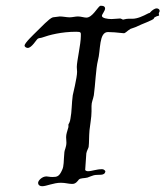

<svg xmlns="http://www.w3.org/2000/svg" viewBox="-20 -621 573 665"><path d="M531 -568C531 -570 530 -572 530 -574C530 -577 533 -580 533 -583C533 -588 529 -592 522 -592C517 -592 507 -586 501 -579C498 -575 499 -577 494 -575C475 -565 456 -556 438 -556H424C416 -556 409 -553 406 -553C405 -553 399 -557 396 -557C388 -557 377 -555 366 -555C353 -555 333 -558 333 -566C333 -572 344 -583 344 -592C344 -596 341 -601 332 -601C330 -601 327 -601 327 -601C317 -595 300 -560 279 -560C272 -560 260 -564 250 -564C241 -564 231 -561 221 -561C211 -561 198 -564 187 -564C187 -564 169 -562 163 -561C150 -557 122 -526 108 -513C95 -500 65 -472 65 -463C65 -459 71 -455 76 -455C90 -455 106 -484 111 -487C116 -490 121 -489 126 -491C151 -500 193 -511 244 -511C262 -511 260 -508 260 -496C260 -468 246 -409 246 -389C246 -383 247 -377 247 -372C247 -352 232 -292 232 -291C228 -263 229 -235 224 -210C223 -199 217 -190 217 -190C217 -188 217 -186 217 -184V-181C213 -166 209 -157 209 -146C209 -141 210 -134 210 -127C210 -112 203 -100 203 -94C200 -62 202 -46 195 -32C185 -9 177 -8 161 -8C152 -8 145 -10 141 -10C125 -10 112 5 112 12C112 20 118 24 126 24C141 24 165 12 191 12C206 12 218 16 229 16C242 17 249 6 253 1C259 -5 272 -3 283 -6C291 -9 298 -12 305 -14C321 -18 343 -10 345 -28C342 -33 338 -35 333 -35C314 -35 298 -28 285 -28C281 -28 278 -29 275 -32C275 -35 279 -89 279 -90C281 -100 286 -107 287 -112C289 -128 288 -148 290 -170C292 -190 297 -214 297 -235C297 -242 297 -248 297 -254C297 -268 302 -275 305 -291C310 -326 312 -383 319 -411C329 -447 322 -510 354 -510C360 -510 369 -509 377 -509C383 -509 401 -506 408 -506C414 -505 420 -514 432 -521C439 -524 449 -526 458 -531C467 -536 512 -552 513 -557C513 -563 531 -567 531 -567Z"/></svg>

Font: Jim Nightshade
Style: Regular
Weight: 400
Designer: Astigmatic (AOETI)
Foundry: Astigmatic (AOETI)
Version: Version 1.000